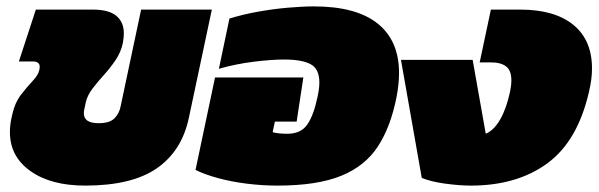

<svg xmlns="http://www.w3.org/2000/svg" viewBox="-20 -570 1872 600"><path d="M246 10Q139 10 75 -35.5Q11 -81 11 -157Q11 -167 12 -177Q13 -187 15 -197L19 -215Q27 -250 46 -274.5Q65 -299 82.5 -317.5Q100 -336 103 -352Q104 -356 104 -362Q104 -378 82 -378H39L92 -540H270Q320 -540 343.5 -520.5Q367 -501 367 -466Q367 -453 364 -436Q358 -407 341 -382Q324 -357 304.5 -335.5Q285 -314 269 -293Q253 -272 248 -250L244 -231Q243 -227 242.5 -223.5Q242 -220 242 -216Q242 -185 288 -185Q323 -185 338 -200.5Q353 -216 357 -238L421 -540H642L570 -201Q548 -98 470 -44Q392 10 246 10Z M847 10Q800 10 751.5 4Q703 -2 661 -13.5Q619 -25 591 -39L652 -328H928L907 -190H839L832 -157Q842 -154 854 -153Q866 -152 878 -152Q920 -152 940 -180.5Q960 -209 972 -266Q978 -293 978 -312Q978 -355 950.5 -369.5Q923 -384 868 -384Q828 -384 772 -377Q716 -370 664 -355L697 -512Q739 -525 786.5 -533.5Q834 -542 880 -546Q926 -550 961 -550Q1093 -550 1160 -496.5Q1227 -443 1227 -342Q1227 -325 1225 -305.5Q1223 -286 1219 -266Q1201 -174 1161 -112.5Q1121 -51 1046 -20.5Q971 10 847 10Z M1451 10Q1417 10 1372 4Q1327 -2 1298 -14L1233 -383H1457L1498 -152Q1524 -163 1543.5 -197.5Q1563 -232 1574 -284Q1578 -303 1578 -319Q1578 -350 1561.5 -362.5Q1545 -375 1515 -375H1479L1514 -540H1606Q1713 -540 1771.5 -492.5Q1830 -445 1830 -356Q1830 -323 1821 -285Q1786 -130 1691 -60Q1596 10 1451 10Z"/></svg>

Font: Kanit Black
Style: Italic
Weight: 900
Italic angle: -12°
Designer: Katatrad Team
Foundry: CadsonDemak
Version: Version 2.000; ttfautohint (v1.8.3)